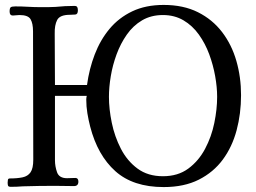

<svg xmlns="http://www.w3.org/2000/svg" viewBox="-20 -755 1040 779"><path d="M861 -362Q861 -401 853 -446Q845 -491 829 -534.5Q813 -578 787 -614.5Q761 -651 724.5 -672.5Q688 -694 641 -694Q593 -694 556.5 -672.5Q520 -651 494.5 -614.5Q469 -578 453 -534.5Q437 -491 429.5 -446Q422 -401 422 -362Q422 -313 433.5 -257Q445 -201 470.5 -151.5Q496 -102 538 -71Q580 -40 641 -40Q702 -40 744 -71Q786 -102 812 -151Q838 -200 849.5 -256Q861 -312 861 -362ZM958 -369Q958 -294 940 -226.5Q922 -159 884 -107.5Q846 -56 786.5 -26Q727 4 644 4Q520 4 448 -60.5Q376 -125 346 -241Q339 -268 334.5 -295.5Q330 -323 330 -351Q330 -355 330.5 -358.5Q331 -362 332 -366H203V-105Q203 -80 211.5 -56Q220 -32 252 -32Q260 -32 268.5 -32.5Q277 -33 286 -33Q298 -33 298 -18Q298 0 280 0Q260 0 240.5 -0.5Q221 -1 201 -1Q170 -1 137.5 -0.5Q105 0 73 1Q61 2 48.5 2.5Q36 3 24 3Q14 3 12.5 -2Q11 -7 11 -14Q11 -19 12 -25Q13 -31 20 -31Q50 -31 71.5 -35.5Q93 -40 104 -56Q115 -72 115 -107Q115 -238 114.5 -368Q114 -498 114 -628Q114 -660 104 -677Q94 -694 59 -694Q52 -694 45.5 -693Q39 -692 32 -692Q19 -692 19 -708Q19 -722 23.5 -725.5Q28 -729 42 -729Q68 -729 93.5 -727.5Q119 -726 145 -726Q160 -726 175 -726Q190 -726 205 -727Q224 -729 243.5 -730Q263 -731 282 -731Q291 -731 293.5 -726Q296 -721 296 -713Q296 -697 285.5 -696Q275 -695 264 -695Q223 -695 212 -674Q201 -653 202 -618L203 -410H333Q342 -476 364.5 -534.5Q387 -593 424.5 -638Q462 -683 516.5 -709Q571 -735 644 -735Q724 -735 783 -705.5Q842 -676 881 -625Q920 -574 939 -508Q958 -442 958 -369Z"/></svg>

Font: Kaisei HarunoUmi
Style: Regular
Weight: 400
Designer: Font-Kai, 金井和夫
Foundry: KAZUO KANAI
Version: Version 5.003